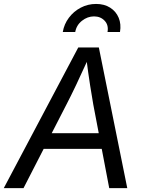

<svg xmlns="http://www.w3.org/2000/svg" viewBox="-41 -973 748 993"><path d="M-21.5 0 363.8 -727.5H470.2L617.2 0H523.9L441.4 -432.6Q435.1 -468.3 425.3 -530Q415.5 -591.8 403.8 -684.1H422.4Q382.3 -595.7 353 -534.2Q323.7 -472.7 302.7 -432.6L80.6 0ZM145.5 -203.1 158.7 -284.2H530.8L517.6 -203.1ZM456.1 -952.6Q498.5 -952.6 528.8 -933.3Q559.1 -914.1 572.8 -881.1Q586.4 -848.1 579.6 -807.6H515.1Q521.5 -843.3 500.2 -865.7Q479 -888.2 445.3 -888.2Q411.6 -888.2 383.1 -865.7Q354.5 -843.3 348.1 -807.6H283.7Q290.5 -848.1 315.2 -881.1Q339.8 -914.1 376.5 -933.3Q413.1 -952.6 456.1 -952.6Z"/></svg>

Font: Inter 16pt
Style: Italic
Weight: 400
Italic angle: -9.3988°
Version: Version 4.001;git-66647c0bb